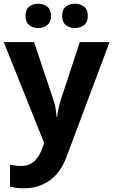

<svg xmlns="http://www.w3.org/2000/svg" viewBox="-20 -772 609 1032"><path d="M0 -546H163L266 -239Q274 -217 278 -193.5Q282 -170 284 -144H287Q290 -170 295.5 -193.5Q301 -217 308 -239L409 -546H569L338 70Q307 155 247.5 197.5Q188 240 110 240Q85 240 66.5 237.5Q48 235 34 232V114Q45 116 60.5 118Q76 120 93 120Q140 120 167.5 91.5Q195 63 208 23L217 -4ZM117 -686Q117 -721 137 -736.5Q157 -752 185 -752Q213 -752 233.5 -736.5Q254 -721 254 -686Q254 -653 233.5 -637Q213 -621 185 -621Q157 -621 137 -637Q117 -653 117 -686ZM314 -686Q314 -721 334 -736.5Q354 -752 383 -752Q411 -752 431.5 -736.5Q452 -721 452 -686Q452 -653 431.5 -637Q411 -621 383 -621Q354 -621 334 -637Q314 -653 314 -686Z"/></svg>

Font: Noto Sans Sinhala
Style: Bold
Weight: 700
Designer: Jelle Bosma - Monotype Design Team
Foundry: Monotype Imaging Inc.
Version: Version 2.006; ttfautohint (v1.8.4.7-5d5b)